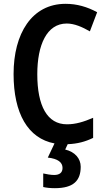

<svg xmlns="http://www.w3.org/2000/svg" viewBox="-20 -744 557 1004"><path d="M402 128C402 85 372 50 321 38L334 10C385 8 426 -3 467 -23V-128C418 -107 376 -94 330 -94C227 -94 175 -190 175 -356C175 -508 224 -621 329 -621C369 -621 410 -603 450 -580L488 -680C437 -708 382 -724 323 -724C146 -724 51 -568 51 -357C51 -151 126 -20 265 6L230 80C283 86 307 105 307 134C307 159 291 171 263 171C247 171 223 167 206 163V234C224 238 243 240 267 240C365 240 402 200 402 128Z"/></svg>

Font: Noto Sans Sinhala UI Condensed SemiBold
Style: Regular
Weight: 600
Width: 3
Designer: Jelle Bosma - Monotype Design Team
Foundry: Monotype Imaging Inc.
Version: Version 2.006